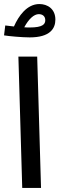

<svg xmlns="http://www.w3.org/2000/svg" viewBox="-27 -930 294 950"><path d="M120 -745C221 -745 247 -789 247 -833C247 -886 208 -910 168 -910C106 -910 65 -851 42 -799C24 -801 9 -803 -1 -804L-7 -755C16 -751 82 -745 120 -745ZM165 -860C182 -860 197 -851 197 -830C197 -810 184 -794 120 -794C112 -794 103 -794 93 -795C115 -836 141 -860 165 -860ZM83 0H176L157 -650H64Z"/></svg>

Font: Noto Sans Arabic UI XCn Md
Style: Regular
Weight: 500
Width: 2
Designer: Monotype Design Team, Nadine Chahine and Nizar Qandah
Foundry: Monotype Imaging Inc.
Version: Version 2.010